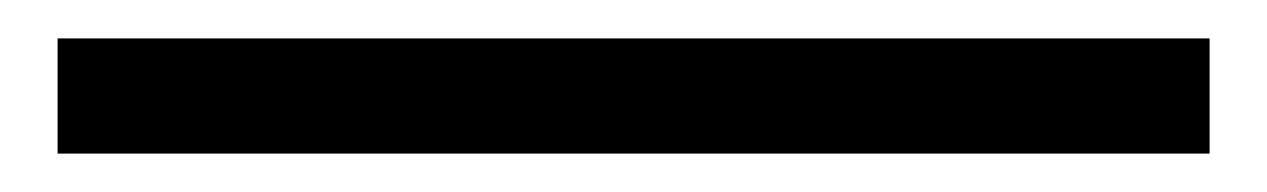

<svg xmlns="http://www.w3.org/2000/svg" viewBox="-20 100 660 100"><path d="M10 180H610V120H10Z"/></svg>

Font: Gully Light
Style: Regular
Weight: 300
Designer: jaikishan Patel
Foundry: MagicType
Version: Version 1.000;Glyphs 3.2 (3242)